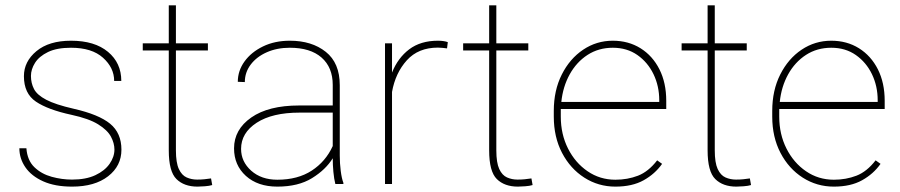

<svg xmlns="http://www.w3.org/2000/svg" viewBox="-20 -691 3381 721"><path d="M409.7 -129.4Q409.7 -153.3 396.5 -178Q383.3 -202.6 348.6 -224.1Q314 -245.6 248.5 -259.8Q160.2 -278.8 115 -309.3Q69.8 -339.8 69.8 -404.8Q69.8 -460 116.9 -499Q164.1 -538.1 246.6 -538.1Q335.4 -538.1 385.5 -496.3Q435.5 -454.6 435.5 -387.2H408.7Q408.7 -436.5 366.9 -474.1Q325.2 -511.7 246.6 -511.7Q193.4 -511.7 160.2 -495.6Q127 -479.5 111.6 -455.1Q96.2 -430.7 96.2 -405.8Q96.2 -378.9 107.7 -356.7Q119.1 -334.5 153.6 -316.4Q188 -298.3 256.3 -282.7Q351.1 -261.2 393.6 -226.3Q436 -191.4 436 -128.9Q436 -67.9 386 -29.1Q335.9 9.8 250.5 9.8Q186.5 9.8 142.3 -10Q98.1 -29.8 75.4 -62.7Q52.7 -95.7 52.7 -134.3H79.1Q82.5 -88.9 109.1 -63.2Q135.7 -37.6 174.1 -27.1Q212.4 -16.6 250.5 -16.6Q302.7 -16.6 338.1 -33.2Q373.5 -49.8 391.6 -75.9Q409.7 -102.1 409.7 -129.4Z M760.7 -528.3V-501.5H640.6V-126.5Q640.6 -80.1 651.6 -56.4Q662.6 -32.7 680.9 -24.7Q699.2 -16.6 720.2 -16.6Q735.4 -16.6 747.1 -17.8Q758.8 -19 772.5 -21L776.9 3.9Q766.1 7.3 749 8.5Q731.9 9.8 721.7 9.8Q671.4 9.8 642.6 -18.6Q613.8 -46.9 613.8 -126.5V-501.5H516.1V-528.3H613.8V-670.9H640.6V-528.3Z M1239.3 0Q1234.4 -19 1231.9 -45.7Q1229.5 -72.3 1229.5 -96.7Q1203.1 -53.7 1151.6 -22Q1100.1 9.8 1021.5 9.8Q947.8 9.8 903.3 -30.5Q858.9 -70.8 858.9 -133.8Q858.9 -204.6 923.6 -249.8Q988.3 -294.9 1103 -294.9H1229.5V-372.1Q1229.5 -438 1187.5 -474.9Q1145.5 -511.7 1068.4 -511.7Q1020.5 -511.7 982.2 -494.9Q943.8 -478 921.6 -448.7Q899.4 -419.4 899.4 -382.8L873 -383.8Q873 -425.3 898.2 -460.2Q923.3 -495.1 967.5 -516.6Q1011.7 -538.1 1068.4 -538.1Q1150.9 -538.1 1203.4 -496.3Q1255.9 -454.6 1255.9 -371.1V-106.4Q1255.9 -78.1 1259.5 -49.3Q1263.2 -20.5 1269.5 -4.4V0ZM1021.5 -16.1Q1098.1 -16.1 1150.6 -50.3Q1203.1 -84.5 1229.5 -142.6V-268.1H1104.5Q1002.4 -268.1 943.8 -230Q885.3 -191.9 885.3 -131.8Q885.3 -84 923.3 -50Q961.4 -16.1 1021.5 -16.1Z M1661.6 -532.7 1658.7 -509.3Q1650.9 -510.3 1642.3 -511.2Q1633.8 -512.2 1624.5 -512.2Q1550.8 -512.2 1507.8 -464.6Q1464.8 -417 1452.1 -345.7V0H1425.8V-528.3H1452.1V-418.5Q1474.1 -473.6 1516.8 -505.9Q1559.6 -538.1 1624.5 -538.1Q1636.7 -538.1 1646 -536.6Q1655.3 -535.2 1661.6 -532.7Z M1963.9 -528.3V-501.5H1843.8V-126.5Q1843.8 -80.1 1854.7 -56.4Q1865.7 -32.7 1884 -24.7Q1902.3 -16.6 1923.3 -16.6Q1938.5 -16.6 1950.2 -17.8Q1961.9 -19 1975.6 -21L1980 3.9Q1969.2 7.3 1952.1 8.5Q1935.1 9.8 1924.8 9.8Q1874.5 9.8 1845.7 -18.6Q1816.9 -46.9 1816.9 -126.5V-501.5H1719.2V-528.3H1816.9V-670.9H1843.8V-528.3Z M2291 9.8Q2227.1 9.8 2174.3 -23.9Q2121.6 -57.6 2090.6 -116.9Q2059.6 -176.3 2059.6 -252.9V-274.4Q2059.6 -351.6 2089.6 -411.1Q2119.6 -470.7 2169.9 -504.4Q2220.2 -538.1 2281.2 -538.1Q2339.8 -538.1 2385.3 -509.8Q2430.7 -481.4 2456.3 -430.7Q2481.9 -379.9 2481.9 -312.5V-281.7H2085.9Q2085.9 -278.3 2085.9 -274.4V-252.9Q2085.9 -187 2113 -133.3Q2140.1 -79.6 2186.5 -47.9Q2232.9 -16.1 2291 -16.1Q2336.4 -16.1 2375.7 -31.2Q2415 -46.4 2447.8 -88.9L2466.3 -75.7Q2439.9 -38.1 2397.2 -14.2Q2354.5 9.8 2291 9.8ZM2281.2 -511.7Q2228 -511.7 2186.5 -484.9Q2145 -458 2119.4 -411.9Q2093.8 -365.7 2087.9 -308.1H2455.6V-314.5Q2455.6 -367.7 2434.1 -412.4Q2412.6 -457 2373.5 -484.4Q2334.5 -511.7 2281.2 -511.7Z M2784.2 -528.3V-501.5H2664.1V-126.5Q2664.1 -80.1 2675 -56.4Q2686 -32.7 2704.3 -24.7Q2722.7 -16.6 2743.7 -16.6Q2758.8 -16.6 2770.5 -17.8Q2782.2 -19 2795.9 -21L2800.3 3.9Q2789.6 7.3 2772.5 8.5Q2755.4 9.8 2745.1 9.8Q2694.8 9.8 2666 -18.6Q2637.2 -46.9 2637.2 -126.5V-501.5H2539.6V-528.3H2637.2V-670.9H2664.1V-528.3Z M3111.3 9.8Q3047.4 9.8 2994.6 -23.9Q2941.9 -57.6 2910.9 -116.9Q2879.9 -176.3 2879.9 -252.9V-274.4Q2879.9 -351.6 2909.9 -411.1Q2939.9 -470.7 2990.2 -504.4Q3040.5 -538.1 3101.6 -538.1Q3160.2 -538.1 3205.6 -509.8Q3251 -481.4 3276.6 -430.7Q3302.2 -379.9 3302.2 -312.5V-281.7H2906.2Q2906.2 -278.3 2906.2 -274.4V-252.9Q2906.2 -187 2933.3 -133.3Q2960.4 -79.6 3006.8 -47.9Q3053.2 -16.1 3111.3 -16.1Q3156.7 -16.1 3196 -31.2Q3235.4 -46.4 3268.1 -88.9L3286.6 -75.7Q3260.3 -38.1 3217.5 -14.2Q3174.8 9.8 3111.3 9.8ZM3101.6 -511.7Q3048.3 -511.7 3006.8 -484.9Q2965.3 -458 2939.7 -411.9Q2914.1 -365.7 2908.2 -308.1H3275.9V-314.5Q3275.9 -367.7 3254.4 -412.4Q3232.9 -457 3193.8 -484.4Q3154.8 -511.7 3101.6 -511.7Z"/></svg>

Font: Vazirmatn RD Thin
Style: Regular
Weight: 100
Designer: Saber Rastikerdar
Foundry: Saber Rastikerdar
Version: Version 32.102